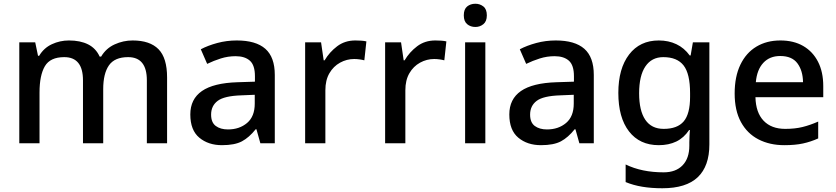

<svg xmlns="http://www.w3.org/2000/svg" viewBox="-20 -765 4463 1025"><path d="M688 -549Q780 -549 826 -502.5Q872 -456 872 -351V0H764V-336Q764 -460 664 -460Q592 -460 561.5 -416Q531 -372 531 -289V0H423V-336Q423 -460 323 -460Q248 -460 219.5 -411.5Q191 -363 191 -271V0H83V-539H168L183 -467H189Q214 -509 257 -529Q300 -549 348 -549Q409 -549 450.5 -528Q492 -507 512 -463H520Q546 -507 592 -528Q638 -549 688 -549Z M1244 -549Q1346 -549 1396.5 -504.5Q1447 -460 1447 -365V0H1370L1349 -75H1345Q1310 -31 1271.5 -10.5Q1233 10 1165 10Q1092 10 1044 -30Q996 -70 996 -154Q996 -236 1058 -279Q1120 -322 1248 -326L1341 -329V-358Q1341 -417 1314 -441Q1287 -465 1238 -465Q1197 -465 1159 -453Q1121 -441 1086 -424L1052 -502Q1090 -522 1140 -535.5Q1190 -549 1244 -549ZM1268 -256Q1177 -253 1142 -226.5Q1107 -200 1107 -153Q1107 -111 1132 -92.5Q1157 -74 1197 -74Q1258 -74 1299 -108.5Q1340 -143 1340 -212V-259Z M1877 -549Q1891 -549 1907.5 -548Q1924 -547 1936 -544L1925 -443Q1914 -446 1899 -448Q1884 -450 1871 -450Q1831 -450 1795.5 -430.5Q1760 -411 1738.5 -374Q1717 -337 1717 -283V0H1609V-539H1694L1708 -443H1713Q1739 -487 1780 -518Q1821 -549 1877 -549Z M2304 -549Q2318 -549 2334.5 -548Q2351 -547 2363 -544L2352 -443Q2341 -446 2326 -448Q2311 -450 2298 -450Q2258 -450 2222.5 -430.5Q2187 -411 2165.5 -374Q2144 -337 2144 -283V0H2036V-539H2121L2135 -443H2140Q2166 -487 2207 -518Q2248 -549 2304 -549Z M2571 -539V0H2463V-539ZM2518 -745Q2542 -745 2560.5 -730.5Q2579 -716 2579 -683Q2579 -651 2560.5 -636Q2542 -621 2518 -621Q2492 -621 2474 -636Q2456 -651 2456 -683Q2456 -716 2474 -730.5Q2492 -745 2518 -745Z M2947 -549Q3049 -549 3099.5 -504.5Q3150 -460 3150 -365V0H3073L3052 -75H3048Q3013 -31 2974.5 -10.5Q2936 10 2868 10Q2795 10 2747 -30Q2699 -70 2699 -154Q2699 -236 2761 -279Q2823 -322 2951 -326L3044 -329V-358Q3044 -417 3017 -441Q2990 -465 2941 -465Q2900 -465 2862 -453Q2824 -441 2789 -424L2755 -502Q2793 -522 2843 -535.5Q2893 -549 2947 -549ZM2971 -256Q2880 -253 2845 -226.5Q2810 -200 2810 -153Q2810 -111 2835 -92.5Q2860 -74 2900 -74Q2961 -74 3002 -108.5Q3043 -143 3043 -212V-259Z M3497 -549Q3549 -549 3591 -529Q3633 -509 3662 -469H3667L3679 -539H3767V6Q3767 122 3705 181Q3643 240 3516 240Q3458 240 3409.5 232Q3361 224 3320 207V113Q3406 155 3523 155Q3588 155 3624 117.5Q3660 80 3660 13V-5Q3660 -18 3661 -39Q3662 -60 3663 -71H3659Q3631 -29 3590.5 -9.5Q3550 10 3497 10Q3395 10 3338 -63.5Q3281 -137 3281 -269Q3281 -399 3338.5 -474Q3396 -549 3497 -549ZM3521 -460Q3459 -460 3425.5 -410.5Q3392 -361 3392 -267Q3392 -174 3425 -125.5Q3458 -77 3523 -77Q3596 -77 3630 -117Q3664 -157 3664 -248V-268Q3664 -371 3629.5 -415.5Q3595 -460 3521 -460Z M4146 -549Q4217 -549 4268 -519.5Q4319 -490 4347 -435.5Q4375 -381 4375 -305V-246H4013Q4015 -164 4056.5 -120.5Q4098 -77 4172 -77Q4224 -77 4264.5 -87Q4305 -97 4348 -116V-26Q4308 -8 4266.5 1Q4225 10 4167 10Q4089 10 4029 -21Q3969 -52 3935.5 -113.5Q3902 -175 3902 -266Q3902 -356 3932.5 -419.5Q3963 -483 4018 -516Q4073 -549 4146 -549ZM4145 -466Q4089 -466 4055 -429.5Q4021 -393 4015 -326H4267Q4266 -388 4237 -427Q4208 -466 4145 -466Z"/></svg>

Font: Noto Sans Javanese Medium
Style: Regular
Weight: 500
Version: Version 2.004